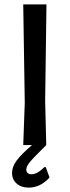

<svg xmlns="http://www.w3.org/2000/svg" viewBox="-20 -662 319 876"><path d="M189 101 206 148Q164 194 111 194Q77 194 56 175.5Q35 157 35 127Q35 99 55.5 71Q76 43 126 0H86L93 -193L86 -642H192L186 -202L191 0Q134 56 117 76.5Q100 97 100 111Q100 133 124 133Q150 133 183 100Z"/></svg>

Font: Alegreya Sans SC Medium
Style: Regular
Weight: 500
Designer: Juan Pablo del Peral
Foundry: Huerta Tipografica
Version: Version 2.001;PS 002.001;hotconv 1.0.88;makeotf.lib2.5.64775